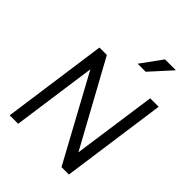

<svg xmlns="http://www.w3.org/2000/svg" viewBox="-274 -1142 1284 1284"><g transform="rotate(45 368.5 -499.5)"><path d="M488 -849 624 -999H521L412 -849ZM131 0 215 -599 541 0H611L715 -745H635L551 -150L225 -745H155L51 0Z"/></g></svg>

Font: Plus Jakarta Sans
Style: Italic
Weight: 400
Italic angle: -8°
Designer: Gumpita Rahayu
Foundry: Tokotype
Version: Version 2.071;gftools[0.9.30]